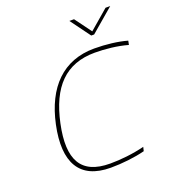

<svg xmlns="http://www.w3.org/2000/svg" viewBox="-157 -996 1002 1122"><g transform="rotate(-20 344.0 -435.5)"><path d="M683 -629 688 -654C632 -670 557 -679 485 -679C291 -679 169 -554 123 -338C76 -116 145 9 339 9C410 9 490 0 552 -16L558 -41C487 -23 409 -15 344 -15C162 -15 105 -123 150 -335C195 -547 298 -655 480 -655C544 -655 620 -647 683 -629ZM404 -880 495 -756H513L658 -880H629L509 -777L433 -880Z"/></g></svg>

Font: LT Wave Mono Thin
Style: Italic
Weight: 100
Designer: Daniel Lyons
Version: Version 2.5 (Glyphs App)